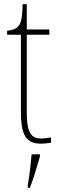

<svg xmlns="http://www.w3.org/2000/svg" viewBox="-20 -677 286 918"><path d="M178 10C191 10 207 8 224 5V-20C206 -17 194 -15 176 -15C130 -15 108 -42 108 -138V-511H216V-536H108V-657H88C87 -605 84 -571 68 -552C58 -540 40 -532 14 -530V-511H80V-141C80 -27 107 10 178 10ZM113 208V221H123C139 181 159 113 171 71V61H131C127 111 121 159 113 208Z"/></svg>

Font: Noto Serif Bengali Condensed Thin
Style: Regular
Weight: 100
Width: 3
Designer: Juan Bruce, Universal Thirst, Indian Type Foundry and the Monotype Design Team.
Foundry: Monotype Imaging Inc.
Version: Version 2.003